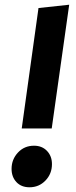

<svg xmlns="http://www.w3.org/2000/svg" viewBox="-20 -776 322 813"><path d="M273 -756 199 -232H72L143 -742ZM29 -61Q29 -101 56 -130Q83 -159 124 -159Q158 -159 179 -137Q200 -115 200 -81Q200 -40 172.5 -11.5Q145 17 105 17Q70 17 49.5 -5Q29 -27 29 -61Z"/></svg>

Font: Fira Sans Condensed
Style: Bold Italic
Weight: 700
Width: 3
Italic angle: -8°
Designer: Carrois Corporate & Edenspiekermann AG
Foundry: Carrois Corporate GbR & Edenspiekermann AG
Version: Version 4.203